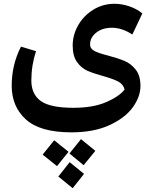

<svg xmlns="http://www.w3.org/2000/svg" viewBox="-20 -590 825 1017"><path d="M551 -296Q604 -282 639 -267.5Q674 -253 699 -221Q724 -189 724 -135Q724 -77 682.5 -20.5Q641 36 558.5 73.5Q476 111 358 111Q193 111 117.5 43Q42 -25 42 -136Q42 -247 91 -343L171 -319Q146 -244 146 -164Q146 -91 196 -55Q246 -19 369 -19Q474 -19 543.5 -49.5Q613 -80 640 -116Q632 -145 605.5 -158.5Q579 -172 527 -187Q475 -201 442.5 -215.5Q410 -230 387.5 -262Q365 -294 365 -349Q365 -405 394 -456Q423 -507 474 -538.5Q525 -570 587 -570Q624 -570 663.5 -557Q703 -544 734 -519L681 -407Q658 -423 629.5 -433Q601 -443 573 -443Q522 -443 489.5 -417Q457 -391 457 -355Q457 -332 480 -320Q503 -308 551 -296ZM348 223 409 147 485 209 423 285ZM206 229 267 153 343 214 282 290ZM289 345 349 269 425 331 365 407Z"/></svg>

Font: FiraGO Medium
Style: Italic
Weight: 500
Italic angle: -8°
Designer: bBox Type GmbH
Foundry: bBox Type GmbH
Version: Version 1.001